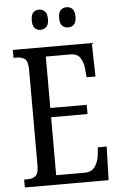

<svg xmlns="http://www.w3.org/2000/svg" viewBox="-60 -952 620 993"><g transform="rotate(-5 249.5 -455.0)"><path d="M28 0V-41H45Q72 -41 87.5 -53.5Q103 -66 103 -107V-602Q103 -649 86.5 -661Q70 -673 45 -673H28V-714H438L442 -540H396L392 -582Q390 -615 374.5 -640Q359 -665 322 -665H195V-398H384V-350H195V-49H341Q379 -49 396.5 -74Q414 -99 418 -132L422 -174H468L463 0ZM324 -805Q306 -805 293.5 -816.5Q281 -828 281 -857Q281 -887 293.5 -898.5Q306 -910 324 -910Q341 -910 353.5 -898.5Q366 -887 366 -857Q366 -828 353.5 -816.5Q341 -805 324 -805ZM180 -805Q163 -805 151 -816.5Q139 -828 139 -857Q139 -887 151 -898.5Q163 -910 180 -910Q197 -910 210 -898.5Q223 -887 223 -857Q223 -828 210 -816.5Q197 -805 180 -805Z"/></g></svg>

Font: Noto Serif Myanmar ExtraCondensed
Style: Regular
Weight: 400
Width: 2
Designer: Ben Mitchell and the Monotype Design Team
Foundry: Monotype Imaging Inc.
Version: Version 2.106; ttfautohint (v1.8.4.7-5d5b)